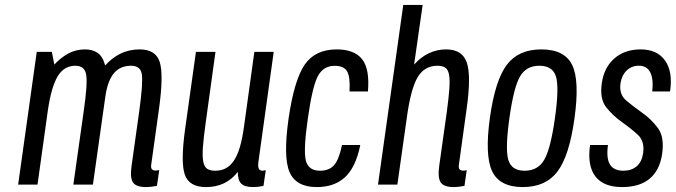

<svg xmlns="http://www.w3.org/2000/svg" viewBox="-20 -750 2745 780"><path d="M286.1 -482.9Q324 -482.9 330.1 -446.6Q336.3 -410.3 320.1 -298.6L278 0H357.4L407.9 -357.1Q417.1 -422.1 442.7 -452.5Q468.3 -482.9 512.6 -482.9Q550.7 -482.9 556.1 -448.4Q561.6 -413.9 545.7 -298.6L514.9 -78.7Q507.3 -28.1 520.1 -9.1Q532.9 10 572.9 10Q583.4 10 593.4 8.9Q603.4 7.7 617.6 5.1L626.9 -58.9Q615.6 -57.1 613.9 -57.1Q600.6 -57.1 596.4 -63.5Q592.1 -69.9 594.7 -83.9L625.9 -307.4Q645.1 -445.4 629.1 -497.4Q613.1 -549.3 547.6 -549.3Q503.9 -549.3 468.9 -531.8Q433.9 -514.3 407.4 -484Q397 -521.6 376.2 -535.4Q355.4 -549.3 325.4 -549.3Q287.6 -549.3 256.3 -531.9Q225 -514.6 200.7 -487.6L190.7 -539.3H129.3L53.7 0H132.4L174.7 -303.4Q188.7 -397.7 214.5 -440.3Q240.3 -482.9 286.1 -482.9Z M946.1 -51.7Q946 -18.1 959.9 -4.1Q973.9 10 1008.7 10Q1017.9 10 1027.9 8.9Q1038 7.7 1050.4 5.1L1059.7 -58.9Q1050.9 -56.4 1048.3 -56.4Q1033.9 -56.4 1030.6 -66.6Q1027.3 -76.7 1029.9 -93.1L1092 -539.3H1013.3L971 -233.7Q964.4 -185.9 954.4 -152.1Q944.3 -118.4 930 -97.2Q915.7 -76 897 -66.2Q878.3 -56.4 854.1 -56.4Q834.1 -56.4 822.2 -63.9Q810.3 -71.4 806 -92.1Q801.7 -112.9 804.1 -149.4Q806.6 -186 814.6 -244.1L855.4 -539.3H776L731.7 -223.3Q713.3 -89.1 731.2 -39.6Q749.1 10 816.7 10Q857.4 10 889.5 -5.2Q921.6 -20.4 946.1 -51.7Z M1230.7 -269.1Q1248.3 -395 1270.4 -438.8Q1292.4 -482.6 1339.6 -482.6Q1377.4 -482.6 1390.4 -459.7Q1403.3 -436.9 1399.9 -378.3H1474.7Q1482.6 -469.9 1450.9 -509.6Q1419.3 -549.3 1348.1 -549.3Q1260.6 -549.3 1217.9 -487.5Q1175.3 -425.7 1152.3 -268.3Q1130 -110.4 1156.6 -50.2Q1183.1 10 1267 10Q1338.6 10 1382 -30.4Q1425.4 -70.9 1443.7 -161H1369.4Q1357.4 -102.6 1337.6 -79.5Q1317.9 -56.4 1280 -56.4Q1231.9 -56.4 1222.1 -99.7Q1212.4 -143 1230.7 -269.1Z M1792.7 -549.3Q1755 -549.3 1722 -533.6Q1689 -517.9 1662.3 -487.6L1697 -730H1618.3L1515.6 0H1594.3L1632.3 -269.1Q1648.4 -388.4 1676.3 -435.6Q1704.1 -482.9 1757.3 -482.9Q1776.7 -482.9 1788.4 -475.5Q1800 -468.1 1804 -447.8Q1808 -427.4 1805.6 -390.9Q1803.1 -354.3 1795.1 -295.1L1764.9 -80.1Q1757.3 -28.9 1770.1 -9.4Q1782.9 10 1822.9 10Q1832.7 10 1843.1 8.9Q1853.4 7.7 1866.9 5.1L1876.1 -58.9Q1871.1 -57.6 1868.6 -57.2Q1866 -56.9 1862.7 -56.9Q1850.1 -56.9 1846.1 -63.5Q1842.1 -70.1 1844.7 -83.9L1876.1 -310.9Q1894.7 -444 1876.1 -496.6Q1857.4 -549.3 1792.7 -549.3Z M1970.4 -272.9Q1948.9 -119.3 1979.2 -54.6Q2009.6 10 2103.9 10Q2197.1 10 2244.9 -53.4Q2292.7 -116.7 2313.7 -268.3Q2335.3 -421.9 2304.6 -485.6Q2274 -549.3 2179 -549.3Q2086.4 -549.3 2039.1 -486.9Q1991.7 -424.4 1970.4 -272.9ZM2049.6 -271Q2067.1 -395.4 2092.4 -439.1Q2117.6 -482.9 2171.1 -482.9Q2225.1 -482.9 2238.6 -439.1Q2252.1 -395.4 2234.6 -271Q2217 -145.9 2191.1 -101.1Q2165.3 -56.4 2111.3 -56.4Q2057.7 -56.4 2044.9 -101.1Q2032 -145.9 2049.6 -271Z M2670 -125.1Q2679.7 -194 2652.3 -230.4Q2624.9 -266.7 2588.8 -292Q2552.7 -317.3 2523.6 -342.1Q2494.6 -367 2500.7 -411.4Q2505.6 -444 2525.9 -463.6Q2546.1 -483.1 2575.3 -483.1Q2607.6 -483.1 2621.5 -456.2Q2635.4 -429.3 2629.7 -378.3H2702.1Q2714 -458.6 2681.9 -503.9Q2649.9 -549.3 2582.4 -549.3Q2518.4 -549.3 2476.2 -512.9Q2434 -476.4 2424.7 -411.4Q2415.7 -347.7 2443.4 -313.4Q2471 -279 2506.6 -254Q2542.3 -229 2571 -202.6Q2599.7 -176.3 2592.6 -127.4Q2587.7 -92.7 2566.6 -74.6Q2545.6 -56.4 2512.7 -56.4Q2473.4 -56.4 2457.9 -81.9Q2442.4 -107.4 2449.9 -161H2377.1Q2365.3 -77.1 2398.6 -33.6Q2431.9 10 2507.4 10Q2578.6 10 2619.5 -24.3Q2660.4 -58.6 2670 -125.1Z"/></svg>

Font: Secuela ExtLt
Style: Italic
Weight: 200
Italic angle: -8°
Designer: Fernando Haro
Foundry: deFharo
Version: Version 1.704